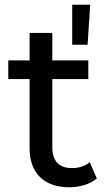

<svg xmlns="http://www.w3.org/2000/svg" viewBox="-20 -785 454 811"><path d="M273 6Q193 6 149 -37Q105 -80 105 -160V-451H15V-530H105V-646H201V-530H353V-451H201V-164Q201 -75 284 -75Q329 -75 359 -100L389 -31Q367 -13 336.5 -3.5Q306 6 273 6ZM285 -596V-765H361L350 -596Z"/></svg>

Font: Montserrat Medium
Style: Regular
Weight: 500
Designer: Julieta Ulanovsky
Foundry: Julieta Ulanovsky
Version: Version 9.000; ttfautohint (v1.8.4.7-5d5b)